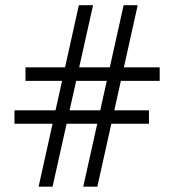

<svg xmlns="http://www.w3.org/2000/svg" viewBox="-20 -696 651 716"><path d="M343 0H290.5L441 -676.5H493.5ZM176 0H124L274 -676.5H327ZM535.5 -284.5V-234.5H34V-284.5ZM575.5 -445V-394.5H75V-445Z"/></svg>

Font: Newsreader 16pt 16pt SemiBold
Style: Regular
Weight: 600
Version: Version 1.003